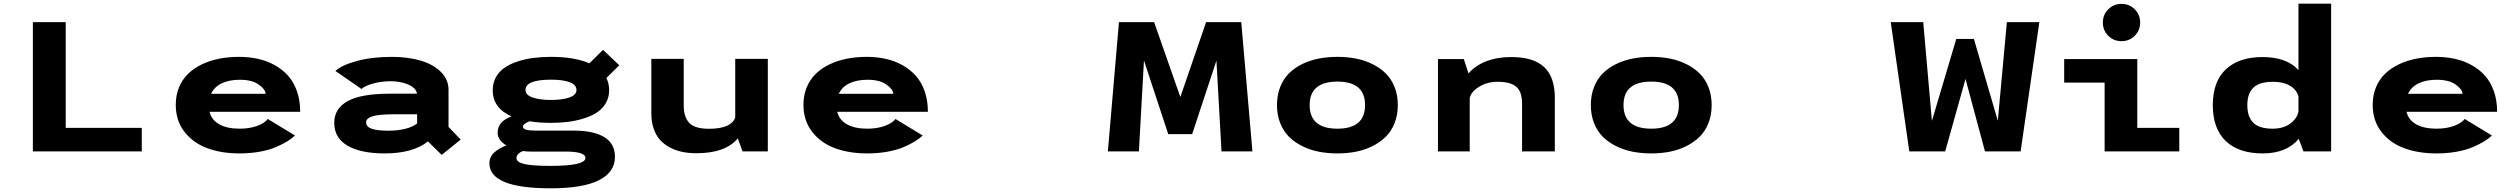

<svg xmlns="http://www.w3.org/2000/svg" viewBox="-20 -820 13640 1040"><path d="M336 -127.5H748V0H158V-700H336Z M1578 -86Q1560 -69 1535.5 -54Q1511 -39 1474.5 -23.2Q1438 -7.5 1386.8 1.8Q1335.5 11 1277.5 11Q1179 11 1102.2 -17.5Q1025.5 -46 978.8 -106.5Q932 -167 932 -252.5Q932 -304 949.8 -347Q967.5 -390 998.8 -420.2Q1030 -450.5 1073.2 -471.2Q1116.5 -492 1167 -502Q1217.5 -512 1274.5 -512Q1329 -512 1377.8 -501.2Q1426.5 -490.5 1468.5 -467Q1510.5 -443.5 1541 -409.2Q1571.5 -375 1588.8 -325.2Q1606 -275.5 1606 -214.5H1115Q1126.5 -169 1168.8 -146Q1211 -123 1277.5 -123Q1331 -123 1372 -137.8Q1413 -152.5 1430.5 -175.5ZM1279 -388Q1222.5 -388 1182 -369.2Q1141.5 -350.5 1123.5 -312H1419Q1416.5 -338 1380 -363Q1343.5 -388 1279 -388Z M2102.5 -512Q2191 -512 2260 -491.2Q2329 -470.5 2369.2 -429.5Q2409.5 -388.5 2409.5 -333.5V-132.5L2475.5 -64L2372.5 19L2298 -54Q2217 11 2063 11Q1934 11 1862.2 -31Q1790.5 -73 1790.5 -154Q1790.5 -232 1863 -272.2Q1935.5 -312.5 2093.5 -312.5H2239Q2233.5 -343.5 2192 -361.8Q2150.5 -380 2095.5 -380Q2047 -380 2002 -367.8Q1957 -355.5 1938 -338L1797 -435.5Q1828 -466 1910.8 -489Q1993.5 -512 2102.5 -512ZM2084.5 -112Q2133.5 -112 2175 -122.2Q2216.5 -132.5 2239.5 -151.5V-201H2116Q2032 -201 1997.5 -190Q1963 -179 1963 -157Q1963 -133.5 1992.8 -122.8Q2022.5 -112 2084.5 -112Z M2965 -154.5Q2900.5 -154.5 2848 -163Q2812.5 -149 2812.5 -134.5Q2812.5 -122.5 2829.8 -117.5Q2847 -112.5 2885 -112.5H3089Q3195 -112.5 3253 -77.5Q3311 -42.5 3311 29.5Q3311 112 3224.8 156Q3138.5 200 2962 200Q2631 200 2631 64.5Q2631 29 2658.2 5Q2685.5 -19 2723 -32Q2675.5 -61 2675.5 -100.5Q2675.5 -162.5 2751 -189.5Q2649 -234.5 2649 -331Q2649 -370.5 2666.2 -401.8Q2683.5 -433 2713 -453.2Q2742.5 -473.5 2783.5 -487Q2824.5 -500.5 2869.2 -506.2Q2914 -512 2965 -512Q3092 -512 3172.5 -477L3246.5 -550L3334.5 -466.5L3264.5 -397.5Q3279.5 -368 3279.5 -331Q3279.5 -291.5 3261 -260.5Q3242.5 -229.5 3212.2 -210Q3182 -190.5 3140.2 -177.8Q3098.5 -165 3055.5 -159.8Q3012.5 -154.5 2965 -154.5ZM2965 -278.5Q3025.5 -278.5 3064 -292Q3102.5 -305.5 3102.5 -332.5Q3102.5 -361 3065.8 -374.8Q3029 -388.5 2965 -388.5Q2826.5 -388.5 2826.5 -332.5Q2826.5 -305.5 2865 -292Q2903.5 -278.5 2965 -278.5ZM2777.5 36Q2777.5 58.5 2820 68.5Q2862.5 78.5 2963.5 78.5Q3151 78.5 3151 35.5Q3151 1 3042.5 1H2853Q2833 1 2812.5 -2Q2797 4 2787.2 14Q2777.5 24 2777.5 36Z M3752.5 10Q3712 10 3677 3Q3642 -4 3610.5 -20.2Q3579 -36.5 3556.5 -60.8Q3534 -85 3521 -122.2Q3508 -159.5 3508 -206V-501H3683.5V-248.5Q3683.5 -186.5 3713.2 -154.5Q3743 -122.5 3820.5 -122.5Q3938.5 -122.5 3962.5 -182.5V-501H4139V0H4002L3976.5 -70.5Q3909.5 10 3752.5 10Z M4978 -86Q4960 -69 4935.5 -54Q4911 -39 4874.5 -23.2Q4838 -7.5 4786.8 1.8Q4735.5 11 4677.5 11Q4579 11 4502.2 -17.5Q4425.5 -46 4378.8 -106.5Q4332 -167 4332 -252.5Q4332 -304 4349.8 -347Q4367.5 -390 4398.8 -420.2Q4430 -450.5 4473.2 -471.2Q4516.5 -492 4567 -502Q4617.5 -512 4674.5 -512Q4729 -512 4777.8 -501.2Q4826.5 -490.5 4868.5 -467Q4910.5 -443.5 4941 -409.2Q4971.5 -375 4988.8 -325.2Q5006 -275.5 5006 -214.5H4515Q4526.5 -169 4568.8 -146Q4611 -123 4677.5 -123Q4731 -123 4772 -137.8Q4813 -152.5 4830.5 -175.5ZM4679 -388Q4622.5 -388 4582 -369.2Q4541.5 -350.5 4523.5 -312H4819Q4816.5 -338 4780 -363Q4743.5 -388 4679 -388Z M5981 0 6041 -700H6231.5L6373.5 -294.5L6513 -700H6703.5L6764 0H6596.5L6569 -491.5L6437.5 -93.5H6308L6176.5 -492.5L6149 0Z M7224.5 11Q7171.5 11 7124 1.8Q7076.5 -7.5 7034.5 -28.2Q6992.5 -49 6962.2 -79Q6932 -109 6914.5 -153Q6897 -197 6897 -251Q6897 -305 6914.5 -349Q6932 -393 6962.2 -423Q6992.5 -453 7034.2 -473.2Q7076 -493.5 7123.5 -502.8Q7171 -512 7224.5 -512Q7277.5 -512 7324.8 -502.8Q7372 -493.5 7413.8 -473Q7455.5 -452.5 7486 -422.5Q7516.5 -392.5 7534 -348.5Q7551.5 -304.5 7551.5 -251Q7551.5 -197 7534 -153Q7516.5 -109 7486 -79Q7455.5 -49 7413.8 -28.2Q7372 -7.5 7324.5 1.8Q7277 11 7224.5 11ZM7224.5 -123Q7374 -123 7374 -251Q7374 -378 7224.5 -378Q7074 -378 7074 -251Q7074 -123 7224.5 -123Z M7769 0V-500H7909L7934.5 -422Q7970.5 -464.5 8029.8 -487.8Q8089 -511 8165.5 -511Q8286 -511 8344 -457Q8402 -403 8402 -290V0H8224.5V-259Q8224.5 -323.5 8193 -350.2Q8161.5 -377 8092 -377Q8035.5 -377 7991.2 -349.5Q7947 -322 7941 -288V0Z M8924.5 11Q8871.5 11 8824 1.8Q8776.5 -7.5 8734.5 -28.2Q8692.5 -49 8662.2 -79Q8632 -109 8614.5 -153Q8597 -197 8597 -251Q8597 -305 8614.5 -349Q8632 -393 8662.2 -423Q8692.5 -453 8734.2 -473.2Q8776 -493.5 8823.5 -502.8Q8871 -512 8924.5 -512Q8977.5 -512 9024.8 -502.8Q9072 -493.5 9113.8 -473Q9155.5 -452.5 9186 -422.5Q9216.5 -392.5 9234 -348.5Q9251.5 -304.5 9251.5 -251Q9251.5 -197 9234 -153Q9216.5 -109 9186 -79Q9155.5 -49 9113.8 -28.2Q9072 -7.5 9024.5 1.8Q8977 11 8924.5 11ZM8924.5 -123Q9074 -123 9074 -251Q9074 -378 8924.5 -378Q8774 -378 8774 -251Q8774 -123 8924.5 -123Z M10322 0 10221.5 -700H10397.5L10444.5 -165L10576.5 -609H10672L10801.5 -166L10850.5 -700H11026.5L10925 0H10732L10626.5 -392.5L10516.5 0Z M11543.2 -626.2Q11514 -597 11471.5 -597Q11429 -597 11399.8 -626.2Q11370.5 -655.5 11370.5 -698Q11370.5 -740.5 11399.8 -769.8Q11429 -799 11471.5 -799Q11514 -799 11543.2 -769.8Q11572.5 -740.5 11572.5 -698Q11572.5 -655.5 11543.2 -626.2ZM11557 -127.5H11784.5V0H11380V-372.5H11161V-500H11557Z M12234.5 -511Q12366.5 -511 12430 -440.5V-800H12607V0H12457L12431.5 -68Q12365.5 11 12236 11Q12106.5 11 12036.2 -56Q11966 -123 11966 -251Q11966 -378 12036.8 -444.5Q12107.5 -511 12234.5 -511ZM12153 -251Q12153 -187.5 12185.2 -155.2Q12217.5 -123 12290 -123Q12347.5 -123 12384.8 -150Q12422 -177 12430 -215V-296.5Q12421.5 -333 12385 -355Q12348.5 -377 12292.5 -377Q12219.5 -377 12186.2 -345.5Q12153 -314 12153 -251Z M13478 -86Q13460 -69 13435.5 -54Q13411 -39 13374.5 -23.2Q13338 -7.5 13286.8 1.8Q13235.5 11 13177.5 11Q13079 11 13002.2 -17.5Q12925.5 -46 12878.8 -106.5Q12832 -167 12832 -252.5Q12832 -304 12849.8 -347Q12867.5 -390 12898.8 -420.2Q12930 -450.5 12973.2 -471.2Q13016.5 -492 13067 -502Q13117.5 -512 13174.5 -512Q13229 -512 13277.8 -501.2Q13326.5 -490.5 13368.5 -467Q13410.5 -443.5 13441 -409.2Q13471.5 -375 13488.8 -325.2Q13506 -275.5 13506 -214.5H13015Q13026.5 -169 13068.8 -146Q13111 -123 13177.5 -123Q13231 -123 13272 -137.8Q13313 -152.5 13330.5 -175.5ZM13179 -388Q13122.5 -388 13082 -369.2Q13041.5 -350.5 13023.5 -312H13319Q13316.5 -338 13280 -363Q13243.5 -388 13179 -388Z"/></svg>

Font: League Mono Wide
Style: Bold
Weight: 700
Width: 8
Designer: Tyler Finck
Foundry: The League of Moveable Type / Tyler Finck
Version: Version 2.210